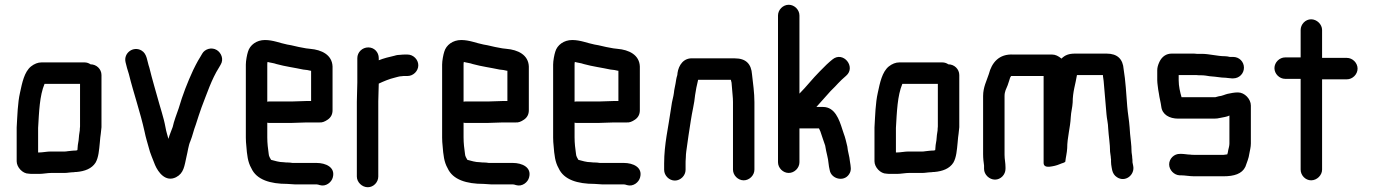

<svg xmlns="http://www.w3.org/2000/svg" viewBox="-20 -720 5768 806"><path d="M145 -80H140V-183C144 -250 146 -318 167 -368H316V-189C315 -181 315 -176 315 -173C314 -168 313 -161 312 -153L310 -131C307 -117 306 -106 305 -90C303 -89 300 -88 298 -88C293 -88 287 -88 280 -87L262 -85C258 -84 255 -84 252 -84H193C177 -84 159 -80 145 -80ZM100 9C105 10 113 10 122 10H145C160 10 180 6 195 6H252C262 6 277 3 289 3C294 2 298 2 301 2C336 -1 365 -12 381 -37C394 -59 396 -91 399 -121L401 -143C402 -150 403 -155 403 -158C404 -165 405 -174 406 -186V-405C406 -430 385 -450 360 -450C353 -455 344 -458 335 -458H154C139 -458 124 -452 110 -441C82 -418 73 -373 64 -331C54 -287 53 -235 50 -185V-43C50 -18 75 9 100 9Z M507 -459C511 -442 515 -427 521 -409C541 -328 569 -249 587 -167C592 -142 598 -124 604 -102C610 -76 623 -49 631 -27C644 3 675 46 719 24C752 7 754 -23 763 -63C768 -82 771 -110 779 -127C789 -152 792 -171 802 -197C810 -221 818 -248 826 -269C849 -328 868 -387 899 -436L906 -448C921 -472 908 -499 890 -510C867 -524 839 -513 829 -495L822 -483C813 -468 809 -462 802 -448L791 -426C767 -374 747 -323 730 -265C722 -242 710 -211 705 -187C699 -170 692 -155 687 -137C683 -153 678 -166 675 -184C670 -211 666 -224 659 -249L649 -283C636 -330 618 -390 607 -436C597 -464 598 -494 574 -508C540 -528 498 -498 507 -459Z M1205 -294H1111C1108 -294 1105 -294 1102 -293V-449C1102 -451 1102 -455 1103 -460C1117 -456 1127 -456 1141 -451C1177 -441 1216 -436 1253 -428L1270 -426C1274 -425 1279 -424 1284 -423H1286V-296H1267C1254 -296 1220 -294 1205 -294ZM1267 -206H1321C1332 -205 1343 -209 1356 -218C1369 -227 1376 -240 1376 -257V-441C1374 -490 1330 -511 1282 -515L1265 -517C1260 -518 1254 -519 1249 -520C1229 -523 1207 -530 1186 -533C1155 -539 1127 -552 1092 -552C1057 -552 1029 -531 1021 -503C1017 -491 1012 -465 1012 -449V-142C1012 -129 1013 -118 1014 -108C1017 -70 1020 -40 1035 -14C1057 35 1115 52 1186 52C1197 52 1206 54 1217 54H1309C1314 54 1318 56 1322 57C1348 65 1372 45 1377 25C1389 -18 1347 -36 1309 -36H1208C1201 -37 1194 -38 1186 -38C1182 -38 1177 -38 1171 -39C1151 -39 1134 -45 1118 -49C1115 -54 1108 -65 1108 -74C1105 -96 1102 -118 1102 -143V-205C1105 -204 1108 -204 1111 -204H1205C1220 -204 1253 -206 1267 -206Z M1480 -476V-374C1480 -349 1478 -318 1478 -293V21C1478 45 1500 66 1524 66C1548 66 1568 45 1568 21V-295C1568 -318 1570 -347 1570 -369C1589 -378 1615 -389 1637 -394C1646 -396 1656 -400 1666 -400C1671 -401 1676 -401 1681 -401H1691C1715 -401 1736 -422 1736 -446C1736 -470 1715 -491 1691 -491H1681C1674 -491 1668 -491 1662 -490C1654 -490 1645 -489 1636 -486C1613 -481 1590 -475 1570 -467V-476C1570 -501 1551 -521 1526 -521C1501 -521 1480 -501 1480 -476Z M2029 -294H1935C1932 -294 1929 -294 1926 -293V-449C1926 -451 1926 -455 1927 -460C1941 -456 1951 -456 1965 -451C2001 -441 2040 -436 2077 -428L2094 -426C2098 -425 2103 -424 2108 -423H2110V-296H2091C2078 -296 2044 -294 2029 -294ZM2091 -206H2145C2156 -205 2167 -209 2180 -218C2193 -227 2200 -240 2200 -257V-441C2198 -490 2154 -511 2106 -515L2089 -517C2084 -518 2078 -519 2073 -520C2053 -523 2031 -530 2010 -533C1979 -539 1951 -552 1916 -552C1881 -552 1853 -531 1845 -503C1841 -491 1836 -465 1836 -449V-142C1836 -129 1837 -118 1838 -108C1841 -70 1844 -40 1859 -14C1881 35 1939 52 2010 52C2021 52 2030 54 2041 54H2133C2138 54 2142 56 2146 57C2172 65 2196 45 2201 25C2213 -18 2171 -36 2133 -36H2032C2025 -37 2018 -38 2010 -38C2006 -38 2001 -38 1995 -39C1975 -39 1958 -45 1942 -49C1939 -54 1932 -65 1932 -74C1929 -96 1926 -118 1926 -143V-205C1929 -204 1932 -204 1935 -204H2029C2044 -204 2077 -206 2091 -206Z M2495 -294H2401C2398 -294 2395 -294 2392 -293V-449C2392 -451 2392 -455 2393 -460C2407 -456 2417 -456 2431 -451C2467 -441 2506 -436 2543 -428L2560 -426C2564 -425 2569 -424 2574 -423H2576V-296H2557C2544 -296 2510 -294 2495 -294ZM2557 -206H2611C2622 -205 2633 -209 2646 -218C2659 -227 2666 -240 2666 -257V-441C2664 -490 2620 -511 2572 -515L2555 -517C2550 -518 2544 -519 2539 -520C2519 -523 2497 -530 2476 -533C2445 -539 2417 -552 2382 -552C2347 -552 2319 -531 2311 -503C2307 -491 2302 -465 2302 -449V-142C2302 -129 2303 -118 2304 -108C2307 -70 2310 -40 2325 -14C2347 35 2405 52 2476 52C2487 52 2496 54 2507 54H2599C2604 54 2608 56 2612 57C2638 65 2662 45 2667 25C2679 -18 2637 -36 2599 -36H2498C2491 -37 2484 -38 2476 -38C2472 -38 2467 -38 2461 -39C2441 -39 2424 -45 2408 -49C2405 -54 2398 -65 2398 -74C2395 -96 2392 -118 2392 -143V-205C2395 -204 2398 -204 2401 -204H2495C2510 -204 2543 -206 2557 -206Z M2858 -7V-34C2858 -39 2858 -47 2859 -58C2859 -68 2860 -77 2861 -85C2866 -126 2874 -174 2880 -214C2885 -249 2895 -286 2898 -321C2901 -342 2905 -362 2910 -382C2910 -383 2910 -384 2911 -385H3048C3049 -383 3050 -375 3051 -373L3053 -349C3054 -331 3057 -312 3057 -292V-8C3057 16 3078 37 3102 37C3126 37 3147 16 3147 -8V-291C3147 -331 3141 -371 3137 -407C3134 -452 3111 -475 3065 -475H2889C2850 -478 2829 -447 2824 -413C2824 -411 2824 -408 2823 -404C2819 -392 2818 -382 2816 -370C2814 -357 2810 -344 2809 -330L2807 -318C2803 -303 2798 -277 2796 -259C2786 -187 2768 -115 2768 -34V-7C2768 17 2789 38 2813 38C2837 38 2858 17 2858 -7Z M3246 -655V-39C3246 -15 3267 6 3291 6C3315 6 3336 -15 3336 -39V-181H3418C3422 -173 3424 -169 3424 -168C3431 -148 3437 -128 3444 -109C3447 -94 3449 -79 3453 -65C3458 -47 3458 -24 3463 -6C3469 31 3522 45 3544 12C3556 -5 3551 -21 3548 -42C3546 -65 3539 -82 3537 -105C3533 -122 3528 -144 3522 -159L3516 -177C3503 -218 3485 -271 3435 -271H3407L3408 -272C3428 -295 3447 -316 3467 -338L3485 -356C3494 -366 3503 -375 3513 -385C3520 -391 3525 -396 3532 -402C3575 -439 3519 -508 3474 -470C3466 -463 3459 -458 3450 -449L3421 -420C3391 -390 3366 -357 3336 -327V-655C3336 -679 3315 -700 3291 -700C3267 -700 3246 -679 3246 -655Z M3746 -80H3741V-183C3745 -250 3747 -318 3768 -368H3917V-189C3916 -181 3916 -176 3916 -173C3915 -168 3914 -161 3913 -153L3911 -131C3908 -117 3907 -106 3906 -90C3904 -89 3901 -88 3899 -88C3894 -88 3888 -88 3881 -87L3863 -85C3859 -84 3856 -84 3853 -84H3794C3778 -84 3760 -80 3746 -80ZM3701 9C3706 10 3714 10 3723 10H3746C3761 10 3781 6 3796 6H3853C3863 6 3878 3 3890 3C3895 2 3899 2 3902 2C3937 -1 3966 -12 3982 -37C3995 -59 3997 -91 4000 -121L4002 -143C4003 -150 4004 -155 4004 -158C4005 -165 4006 -174 4007 -186V-405C4007 -430 3986 -450 3961 -450C3954 -455 3945 -458 3936 -458H3755C3740 -458 3725 -452 3711 -441C3683 -418 3674 -373 3665 -331C3655 -287 3654 -235 3651 -185V-43C3651 -18 3676 9 3701 9Z M4111 -25V-11C4111 13 4133 34 4157 34C4181 34 4201 13 4201 -11V-18C4201 -37 4197 -51 4197 -70V-317C4197 -336 4204 -347 4210 -362L4217 -383C4218 -388 4220 -392 4221 -395C4221 -396 4222 -397 4223 -398C4223 -399 4224 -400 4225 -401H4361V-36C4361 -23 4371 -19 4385 -20C4402 -22 4415 -25 4429 -31C4440 -36 4447 -36 4452 -41C4454 -60 4459 -78 4460 -98C4460 -143 4473 -184 4475 -228C4476 -250 4482 -269 4483 -290C4483 -335 4495 -367 4501 -405H4610C4610 -396 4612 -392 4613 -380C4617 -335 4621 -285 4625 -240C4626 -224 4632 -200 4632 -182C4634 -148 4640 -116 4640 -83C4641 -75 4642 -68 4643 -61C4643 -58 4643 -55 4644 -52V-41C4644 -34 4645 -25 4647 -15L4649 -5C4652 7 4658 17 4669 24C4704 47 4745 14 4737 -24L4735 -34C4734 -37 4734 -40 4734 -42C4734 -47 4734 -52 4733 -57C4733 -68 4730 -76 4730 -87C4730 -112 4726 -133 4724 -158L4722 -186C4720 -215 4714 -246 4712 -274C4708 -325 4705 -382 4697 -429C4694 -472 4671 -495 4625 -495H4494C4467 -495 4451 -489 4436 -474C4423 -485 4410 -491 4397 -491H4235C4173 -495 4143 -456 4131 -409C4122 -381 4107 -354 4107 -317V-73C4107 -55 4109 -39 4111 -25Z M5177 -332C5161 -332 5148 -329 5133 -326C5124 -324 5107 -316 5097 -316C5092 -315 5087 -313 5082 -312H4940C4934 -333 4928 -358 4928 -383V-405H5001C5008 -404 5015 -404 5022 -404C5035 -404 5046 -402 5058 -400L5080 -398C5093 -397 5106 -394 5118 -394C5128 -394 5142 -391 5151 -391H5157C5182 -391 5202 -411 5202 -436C5202 -461 5182 -481 5157 -481H5143C5135 -483 5128 -484 5122 -484C5090 -484 5057 -494 5024 -494H5004C4997 -495 4990 -495 4984 -495H4899C4876 -495 4858 -483 4847 -460C4841 -447 4838 -436 4838 -425V-383C4838 -376 4839 -368 4840 -360L4842 -344C4843 -338 4844 -332 4845 -327C4847 -310 4853 -289 4855 -272C4859 -239 4889 -222 4926 -222H5077C5086 -222 5094 -223 5102 -225C5115 -228 5129 -229 5141 -235V-118C5141 -108 5138 -98 5136 -90C5135 -84 5134 -76 5132 -72C5125 -71 5120 -70 5117 -70H4992C4987 -70 4981 -70 4976 -71C4966 -71 4951 -74 4940 -74H4934C4909 -75 4888 -54 4888 -30C4888 -6 4909 15 4932 16H4938C4954 16 4974 20 4992 20H5117C5160 20 5194 10 5208 -20C5214 -38 5222 -54 5225 -77C5227 -89 5231 -102 5231 -118V-277C5231 -304 5205 -332 5177 -332Z M5440 -594V-479H5375C5351 -479 5330 -458 5330 -434C5330 -410 5351 -389 5375 -389H5440V-8C5440 16 5460 37 5484 37C5508 37 5530 16 5530 -8V-387H5634C5658 -387 5679 -408 5679 -432C5679 -456 5658 -477 5634 -477H5530V-594C5530 -618 5508 -639 5484 -639C5460 -639 5440 -618 5440 -594Z"/></svg>

Font: Electronic
Style: Blk
Weight: 900
Version: Version 1.011